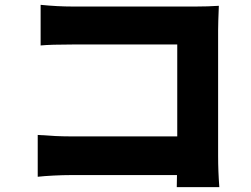

<svg xmlns="http://www.w3.org/2000/svg" viewBox="-20 -744 1040 794"><path d="M280 -717H790Q840 -717 885 -720Q882 -648 882 -619V-100Q882 -35 887 30H711Q713 -48 713 -81V-560H280Q189 -560 148 -556V-724Q218 -717 280 -717ZM268 -180H811V-20H273Q241 -20 201.5 -18Q162 -16 136 -13V-186Q214 -180 268 -180Z"/></svg>

Font: Merged Yaku Han JP Black
Style: Regular
Weight: 900
Designer: Ryoko NISHIZUKA 西塚涼子 (kana, bopomofo & ideographs); Paul D. Hunt (Latin, Greek & Cyrillic); Sandoll Communications 산돌커뮤니
Foundry: Adobe
Version: Version 2.004